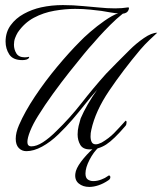

<svg xmlns="http://www.w3.org/2000/svg" viewBox="-20 -587 640 757"><path d="M84 9Q66 9 54 -3.5Q42 -16 42 -40Q42 -64 55 -94Q78 -147 118 -207Q158 -267 205.5 -324Q253 -381 295 -423Q309 -438 335.5 -461Q362 -484 392 -505Q422 -526 446 -535Q437 -534 415.5 -538Q394 -542 380 -544Q364 -546 336 -549Q308 -552 276 -552Q237 -552 194 -544.5Q151 -537 113.5 -517Q76 -497 50 -459Q44 -449 39.5 -437Q35 -425 35 -411Q35 -392 44.5 -376.5Q54 -361 78 -361Q82 -361 86 -361.5Q90 -362 94 -363Q95 -363 95 -362Q95 -356 84 -352Q80 -351 76 -350.5Q72 -350 68 -350Q31 -350 16.5 -372.5Q2 -395 2 -423Q2 -460 22 -487.5Q42 -515 74 -532.5Q106 -550 142 -558Q183 -567 228 -567Q248 -567 268 -566Q288 -565 308 -563Q337 -561 369.5 -557.5Q402 -554 434 -554Q448 -554 460.5 -555Q473 -556 486 -558Q491 -557 486 -546Q481 -535 464 -533Q440 -514 415.5 -489.5Q391 -465 371.5 -443.5Q352 -422 342 -410Q335 -403 311 -374Q287 -345 254.5 -304Q222 -263 189 -217.5Q156 -172 130 -130Q110 -98 99 -70.5Q88 -43 88 -27Q88 -10 104 -10Q124 -10 149 -26Q174 -42 202 -70Q255 -121 301 -180Q347 -239 398 -296Q419 -318 440 -339Q461 -360 483 -382L491 -390Q517 -416 547.5 -437Q578 -458 600 -458Q590 -449 570.5 -430.5Q551 -412 533 -391Q465 -310 410.5 -229.5Q356 -149 340 -75Q337 -63 337 -49Q337 -36 341.5 -27Q346 -18 358 -18Q367 -18 381 -25Q410 -42 430 -62.5Q450 -83 475 -111Q479 -111 479 -105Q479 -96 475 -91Q429 -37 399 -17.5Q369 2 334 2Q307 2 296.5 -16Q286 -34 286 -57Q286 -74 290 -90.5Q294 -107 298 -120Q309 -146 326 -175.5Q343 -205 363 -233Q335 -201 312 -172Q289 -143 265 -115Q241 -87 210 -57Q179 -27 146 -9Q113 9 84 9ZM332 150Q307 150 290.5 136.5Q274 123 277 98Q279 78 299.5 50.5Q320 23 347 -1Q350 -3 354.5 -6.5Q359 -10 362 -10Q364 -10 367 -9.5Q370 -9 370 -7Q349 12 333 43Q317 74 317 97Q317 114 326 120.5Q335 127 348 127Q363 127 379 121Q395 115 404 108Q407 105 410 105Q415 105 415 112Q415 119 407 124Q388 137 368.5 143.5Q349 150 332 150Z"/></svg>

Font: Luxurious Script
Style: Regular
Weight: 400
Designer: Robert E. Leuschke
Foundry: Robert E. Leuschke
Version: Version 1.010; ttfautohint (v1.8.3)